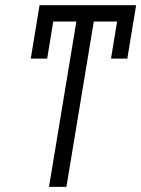

<svg xmlns="http://www.w3.org/2000/svg" viewBox="-20 -732 553 752"><path d="M513.1 -711.6 502.8 -647.7H502.5L478.7 -502.5H414.8L438.6 -647.7H347.3L240.1 0H171.9L279.1 -647.7H188.6L164.8 -502.5H100.5L134.9 -711.6Z"/></svg>

Font: Inter UI Light
Style: Italic
Weight: 300
Italic angle: 9.39999°
Designer: Rasmus Andersson
Foundry: rsms
Version: 3.2;8d6f07862